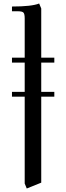

<svg xmlns="http://www.w3.org/2000/svg" viewBox="-20 -766 373 1089"><path d="M47.9 -217.8V-245.1H120.1V-411.1H47.9V-439H120.1V-662.1Q120.1 -687 113 -694.6Q106 -702.1 81.1 -702.1H47.9V-729Q160.2 -729 202.1 -746.1L213.9 -717.8V-439H288.1V-411.1H213.9V-245.1H288.1V-217.8H213.9V270L131.8 303.2L120.1 274.9V-217.8Z"/></svg>

Font: Dihjauti S
Style: Bold
Weight: 700
Designer: T. Christopher White
Version: Version 3.0.0